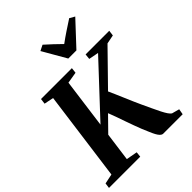

<svg xmlns="http://www.w3.org/2000/svg" viewBox="-278 -1140 1286 1286"><g transform="rotate(-45 365.0 -496.5)"><path d="M-8.5 0 -3.5 -37.5 66.5 -52 152.5 -690.5 85.5 -704 90.5 -743H383L378.5 -704L298 -690.5L251 -340L579 -691L509 -704.5L513 -743H737L732 -704L669 -691.5L444 -461.5Q453.5 -440.5 465.8 -412.5Q478 -384.5 491 -353.8Q504 -323 516.8 -293.8Q529.5 -264.5 540.5 -241Q558 -204 572.5 -172.5Q587 -141 599.5 -116.5Q612 -92 622.8 -76.2Q633.5 -60.5 643 -54.5L696.5 -40L689.5 0H504Q493.5 -1 484.2 -10Q475 -19 466 -35.5Q457 -52 447.5 -74.8Q438 -97.5 426 -125.5Q417 -148.5 406 -178.2Q395 -208 383.8 -240.2Q372.5 -272.5 361.8 -303.2Q351 -334 341 -358.5L240 -255.5L212.5 -52L291.5 -37.5L287.5 0ZM411.5 -805.5 315 -973 355 -993Q382.5 -968.5 409.2 -943.5Q436 -918.5 461 -893.5Q495.5 -919 532.8 -943.8Q570 -968.5 607 -992.5L643.5 -971.5L488.5 -805.5Z"/></g></svg>

Font: Merriweather 60pt
Style: Bold Italic
Weight: 700
Italic angle: -7.8°
Version: Version 2.101